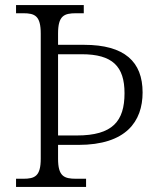

<svg xmlns="http://www.w3.org/2000/svg" viewBox="-20 -734 625 754"><path d="M43 0H318V-32H279C231 -32 208 -42 208 -111V-165H288C475 -165 540 -257 540 -371C540 -491 470 -558 310 -558H208V-602C208 -672 231 -682 279 -682H309V-714H43V-682H71C117 -682 140 -672 140 -602V-111C140 -42 117 -32 71 -32H43ZM282 -202H208V-521H301C422 -521 469 -473 469 -368C469 -258 422 -202 282 -202Z"/></svg>

Font: Noto Serif Georgian Light
Style: Regular
Weight: 300
Designer: Monotype Design Team, Akaki Razmadze
Foundry: Google LLC
Version: Version 2.003